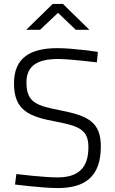

<svg xmlns="http://www.w3.org/2000/svg" viewBox="-20 -945 581 973"><path d="M183 -794 274 -880 364 -794H433L299 -925H247L113 -794ZM476 -682C476 -682 352 -701 271 -701C137 -701 51 -655 51 -523C51 -385 126 -354 267 -328C383 -306 428 -286 428 -199C428 -92 375 -46 271 -46C200 -46 63 -63 63 -63L56 -10C56 -10 194 8 273 8C410 8 491 -49 491 -203C491 -326 426 -358 290 -385C167 -409 114 -424 114 -527C114 -613 171 -646 275 -646C333 -646 471 -629 471 -629L476 -682Z"/></svg>

Font: RazerF5 Light
Style: Regular
Weight: 300
Foundry: Razer Inc.
Version: Version 2